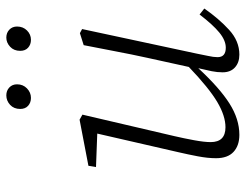

<svg xmlns="http://www.w3.org/2000/svg" viewBox="-105 -661 778 608"><g transform="rotate(-90 284.0 -357.0)"><path d="M161 12Q127 12 107 -6.5Q87 -25 87 -62Q87 -88 93 -119.5Q99 -151 106 -181L165 -438L59 -442L63 -466L209 -494L225 -485L157 -194Q150 -164 144 -131.5Q138 -99 138 -79Q138 -32 185 -32Q221 -32 265 -58Q309 -84 376 -148L405 -280Q416 -330 425.5 -380.5Q435 -431 445 -481L483 -493L496 -486L418 -122Q415 -105 411 -87.5Q407 -70 407 -57Q407 -31 437 -31Q460 -31 485 -51.5Q510 -72 542 -114L561 -99Q529 -53 493.5 -20.5Q458 12 415 12Q390 12 374.5 -2Q359 -16 359 -41Q359 -58 362.5 -75.5Q366 -93 372 -118Q310 -51 260.5 -19.5Q211 12 161 12ZM278 -648Q263 -648 253 -657Q243 -666 243 -682Q243 -702 256 -714Q269 -726 286 -726Q301 -726 311 -716.5Q321 -707 321 -692Q321 -673 308 -660.5Q295 -648 278 -648ZM462 -648Q447 -648 437 -657Q427 -666 427 -682Q427 -702 440 -714Q453 -726 469 -726Q484 -726 494 -716.5Q504 -707 504 -692Q504 -673 491.5 -660.5Q479 -648 462 -648Z"/></g></svg>

Font: Source Serif 4 SmText Light
Style: Italic
Weight: 300
Italic angle: -12°
Designer: Frank Grießhammer
Foundry: Adobe
Version: Version 4.005;hotconv 1.1.0;makeotfexe 2.6.0